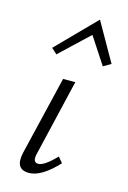

<svg xmlns="http://www.w3.org/2000/svg" viewBox="-109 -747 536 805"><g transform="rotate(15 158.5 -344.0)"><path d="M222 -693 317 -526 284 -507 208 -623 83 -505 59 -527ZM100 5Q38 5 55 -70L137 -413H190L112 -82Q102 -42 128 -42Q154 -42 204 -94L224 -70Q154 5 100 5Z"/></g></svg>

Font: EauTestInfant Semilight
Style: Italic
Weight: 300
Italic angle: -12°
Designer: Christian Thalmann (Catharsis Fonts)
Version: Version 0.001;PS 000.001;hotconv 1.0.88;makeotf.lib2.5.64775